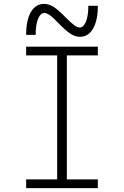

<svg xmlns="http://www.w3.org/2000/svg" viewBox="-20 -971 640 991"><path d="M115 0V-45H275V-685H115V-730H485V-685H325V-45H485V0ZM392 -781Q368 -781 343.5 -797Q319 -813 280 -853Q254 -881 237.5 -892.5Q221 -904 209 -904Q189 -904 176.5 -874Q164 -844 164 -791H115Q115 -867 139.5 -909Q164 -951 208 -951Q232 -951 256.5 -935.5Q281 -920 320 -880Q347 -853 363 -841Q379 -829 391 -829Q411 -829 423.5 -859Q436 -889 436 -941H485Q485 -866 460.5 -823.5Q436 -781 392 -781Z"/></svg>

Font: M PLUS Code Latin Expanded Light
Style: Regular
Weight: 300
Width: 7
Designer: Coji Morishita
Foundry: UNDERFOREST DESIGN
Version: Version 1.002; ttfautohint (v1.8.3)